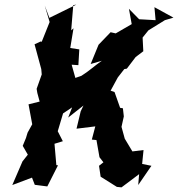

<svg xmlns="http://www.w3.org/2000/svg" viewBox="-20 -771 768 828"><path d="M328 -291 310 -216 391 -226 376 -169 396 -167 409 -93 426 -71 407 -56 414 -9 484 35 504 37 580 -20 576 27 633 -56 593 -64 599 -124 551 -118 518 -173 504 -224 514 -269 510 -304 498 -306 474 -374 457 -380 488 -437 523 -482 500 -470 527 -475 565 -525 598 -550 595 -609 620 -640 691 -684 728 -695 646 -740 651 -684 580 -688 536 -733 548 -667 479 -627 457 -632 405 -578 371 -495 419 -509C389 -488 362 -463 331 -444L305 -435L289 -492L318 -490L322 -558L283 -564L297 -649L287 -640L296 -749L309 -751L193 -694L173 -747L194 -676L160 -591L155 -592L129 -580L158 -473L160 -450L138 -388L141 -370L151 -333L103 -321L119 -235L99 -199L92 -176L78 -142L100 -104L77 -75L33 27L118 -5L130 26L184 33L230 -58L223 -59L215 -151L251 -162L229 -205L252 -282L291 -308L274 -264L340 -316Z"/></svg>

Font: Asimov Aggro
Style: CondIt
Weight: 500
Designer: Google
Version: Version 2.000980; 2014